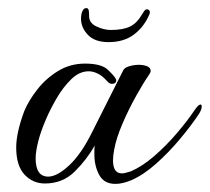

<svg xmlns="http://www.w3.org/2000/svg" viewBox="-20 -448 518 474"><path d="M265 6Q237 6 225 -16Q213 -38 213 -67Q213 -72 213 -78Q213 -84 214 -89Q195 -55 165 -25Q135 5 91 5Q61 5 40.5 -17Q20 -39 20 -84Q20 -120 40 -174Q51 -200 72 -227Q93 -254 123 -272.5Q153 -291 190 -291Q230 -291 246 -276Q262 -261 266 -253Q266 -252 266.5 -251.5Q267 -251 267 -250Q267 -241 256 -241Q251 -241 246 -246Q234 -260 222 -266Q210 -272 199 -272Q176 -272 156 -252.5Q136 -233 120.5 -206.5Q105 -180 95 -157Q81 -125 74.5 -99.5Q68 -74 68 -57Q68 -12 99 -12Q121 -12 151 -40Q181 -68 208 -123Q232 -171 251 -208.5Q270 -246 284 -274Q287 -281 299 -284.5Q311 -288 323 -288Q334 -288 343 -284.5Q352 -281 352 -273Q352 -269 347 -262Q335 -245 316.5 -212Q298 -179 282.5 -143Q267 -107 262 -79Q259 -64 259 -52Q259 -20 281 -20Q288 -20 303 -25Q331 -37 360.5 -62.5Q390 -88 416.5 -119Q443 -150 461 -177Q470 -190 475 -190Q478 -190 478 -185Q478 -177 470 -165Q452 -138 424.5 -105Q397 -72 365.5 -44Q334 -16 304 -3Q282 6 265 6ZM248 -344Q214 -344 197 -362Q180 -380 180 -402Q180 -413 183.5 -420.5Q187 -428 193 -428Q198 -428 199 -422.5Q200 -417 200 -408Q200 -391 218.5 -382.5Q237 -374 253 -374Q284 -374 301 -382.5Q318 -391 329 -410Q332 -415 335.5 -420Q339 -425 342 -425Q347 -425 349 -421.5Q351 -418 349 -413Q336 -382 311 -363Q286 -344 248 -344Z"/></svg>

Font: Gwendolyn
Style: Bold
Weight: 700
Designer: Robert E. Leuschke
Foundry: Robert E. Leuschke
Version: Version 1.010; ttfautohint (v1.8.3)